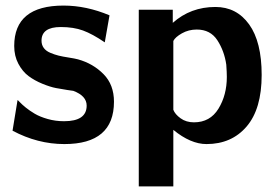

<svg xmlns="http://www.w3.org/2000/svg" viewBox="-20 -507 1004 689"><path d="M25 -38 43 -148Q44 -148 51.5 -140Q59 -132 72.5 -121Q86 -110 104.5 -99Q123 -88 151 -80Q179 -72 210 -72Q291 -72 291 -128Q291 -163 243 -181L222 -184Q202 -187 181 -191Q160 -195 132 -206.5Q104 -218 82.5 -234Q61 -250 46 -278Q31 -306 31 -342Q31 -487 208 -487Q290 -487 373 -452L356 -355Q312 -385 278 -397.5Q244 -410 198 -410Q129 -410 129 -361Q129 -346 137 -335Q145 -324 160.5 -317.5Q176 -311 190 -307.5Q204 -304 226.5 -300.5Q249 -297 260 -294Q314 -279 351.5 -241Q389 -203 389 -142Q389 10 211 10Q115 10 25 -38Z M478 162V-472H600V-425Q664 -482 753 -482Q829 -482 874 -419.5Q919 -357 919 -238Q919 -116 865 -53Q811 10 721 10Q664 10 602 -41V162ZM602 -360V-318V-113Q608 -97 628 -82.5Q648 -68 676 -68Q734 -68 764 -117Q794 -166 794 -231Q794 -247 792 -275Q785 -324 760 -362.5Q735 -401 686 -401Q657 -401 633 -387.5Q609 -374 602 -360Z"/></svg>

Font: Coval
Style: Bold
Weight: 700
Foundry: Context Ltd
Version: Version 001.000